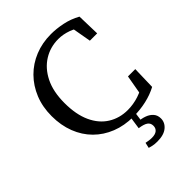

<svg xmlns="http://www.w3.org/2000/svg" viewBox="-255 -807 1151 1151"><g transform="rotate(-45 320.5 -231.5)"><path d="M391 15Q315 15 252 -10Q189 -35 143 -81Q97 -127 72 -191.5Q47 -256 47 -334Q47 -412 73 -476Q99 -540 145.5 -587Q192 -634 255 -659.5Q318 -685 392 -685Q438 -685 489 -674.5Q540 -664 587 -638L591 -492H529L503 -639L566 -627V-567Q526 -603 484 -618Q442 -633 402 -633Q334 -633 278.5 -598.5Q223 -564 190 -498Q157 -432 157 -335Q157 -238 187.5 -171.5Q218 -105 272.5 -71Q327 -37 396 -37Q443 -37 489.5 -52Q536 -67 577 -99V-43L513 -31L539 -179H601L597 -32Q554 -9 501.5 3Q449 15 391 15ZM365 86 378 -3H417L406 78L387 55Q419 57 444.5 66.5Q470 76 485.5 94Q501 112 501 139Q501 174 472 198Q443 222 388 222Q365 222 349.5 218.5Q334 215 324 212L332 177Q343 179 355 181Q367 183 380 183Q409 183 423.5 171Q438 159 438 138Q438 115 420.5 103Q403 91 365 86Z"/></g></svg>

Font: Source Serif 4 18pt
Style: Regular
Weight: 400
Designer: Frank Grießhammer
Foundry: Adobe Systems Incorporated
Version: Version 4.004;hotconv 1.0.116;makeotfexe 2.5.65601